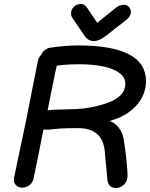

<svg xmlns="http://www.w3.org/2000/svg" viewBox="-20 -947 756 968"><path d="M566 1Q588 1 606.5 -18Q625 -37 623 -70Q621 -112 615 -162.5Q609 -213 603 -248Q597 -282 576.5 -306Q556 -330 532 -337Q618 -360 667 -414.5Q716 -469 716 -538Q716 -718 374 -718Q313 -718 236 -707Q220 -705 207 -695Q194 -685 188 -671Q174 -657 171 -640L141 -489Q122 -391 113 -346Q82 -199 76 -171L52 -56Q46 -30 58.5 -15.5Q71 -1 92 -1Q112 -1 129 -14Q146 -27 150 -51Q167 -129 199 -294Q215 -292 241 -295L285 -299Q313 -301 374 -301Q501 -301 509 -176Q512 -132 517 -90L521 -43Q525 1 566 1ZM220 -391 257 -574 266 -616Q318 -623 379 -623Q488 -623 550 -597Q612 -570 612 -526Q612 -458 515 -426Q443 -401 366 -397Q356 -396 329 -396L292 -395Q252 -395 220 -391ZM453 -740Q475 -740 501 -757Q515 -766 564 -806Q579 -817 593 -828Q606 -839 617 -847Q628 -855 634 -866Q640 -877 640 -886Q640 -902 629.5 -912.5Q619 -923 604 -923Q586 -923 567 -910Q556 -902 511 -865L470 -832L419 -908Q406 -927 388 -927Q367 -927 352.5 -913Q338 -899 338 -878Q338 -866 348 -852L406 -767Q424 -740 453 -740Z"/></svg>

Font: Balsamiq Sans
Style: Italic
Weight: 400
Italic angle: -12°
Designer: Michael Angeles
Foundry: Balsamiq SRL
Version: Version 1.020; ttfautohint (v1.8.4.7-5d5b);gftools[0.9.26]